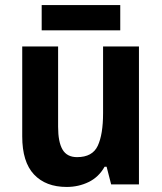

<svg xmlns="http://www.w3.org/2000/svg" viewBox="-20 -730 640 760"><path d="M530 -546V0H420L402 -70H394Q371 -29 331 -9.5Q291 10 244 10Q161 10 114.5 -39.5Q68 -89 68 -190V-546H210V-228Q210 -168 227.5 -138Q245 -108 285 -108Q346 -108 367 -153Q388 -198 388 -282V-546ZM456 -710V-610H145V-710Z"/></svg>

Font: Noto Sans Ethiopic SemiCondensed
Style: Bold
Weight: 700
Width: 4
Designer: Monotype Design Team
Foundry: Monotype Imaging Inc.
Version: Version 2.102; ttfautohint (v1.8.4.7-5d5b)